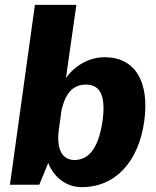

<svg xmlns="http://www.w3.org/2000/svg" viewBox="-20 -762 644 792"><path d="M317 10C457 10 552 -96 575 -262C597 -422 540 -526 411 -526C352 -526 291 -495 252 -440L295 -742H124L21 0H142L179 -90C198 -39 247 10 317 10ZM287 -102C239 -102 211 -143 223 -229L233 -303C250 -385 287 -413 334 -413C385 -413 419 -380 403 -263C385 -142 341 -102 287 -102Z"/></svg>

Font: United Sans ExtraBold
Style: Italic
Weight: 800
Italic angle: -8°
Designer: Pablo Impallari, Rodrigo Fuenzalida (Modified by Dan O. Williams)
Version: Version 1.000;PS 001.000;hotconv 1.0.88;makeotf.lib2.5.64775